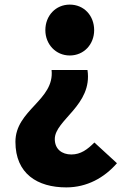

<svg xmlns="http://www.w3.org/2000/svg" viewBox="-20 -603 576 834"><path d="M268 211C358 211 433 169 488 106L390 16C360 46 331 68 290 68C249 68 218 45 218 1C218 -82 383 -146 360 -299H204C218 -168 47 -126 47 13C47 152 143 211 268 211ZM283 -362C345 -362 389 -411 389 -472C389 -535 345 -583 283 -583C222 -583 177 -535 177 -472C177 -411 222 -362 283 -362Z"/></svg>

Font: Noto Sans JP Black
Style: Regular
Weight: 900
Designer: Ryoko NISHIZUKA 西塚涼子 (kana, bopomofo & ideographs); Paul D. Hunt (Latin, Greek & Cyrillic); Sandoll Communications 산돌커뮤니
Foundry: Adobe
Version: Version 2.002;hotconv 1.0.116;makeotfexe 2.5.65601